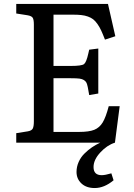

<svg xmlns="http://www.w3.org/2000/svg" viewBox="-20 -720 677 969"><path d="M560.1 0Q520 12.7 486.1 49.6Q452.1 86.4 452.1 123Q452.1 164.1 493.2 164.1Q510.7 164.1 542 154.8L553.2 189.9Q506.3 229 458 229Q415.5 229 390.9 205.8Q366.2 182.6 366.2 147.9Q366.2 121.6 377 97.4Q387.7 73.2 406 55.2Q424.3 37.1 443.8 23.7Q463.4 10.3 485.8 0H62V-47.9L120.1 -57.1Q140.1 -60.5 145.5 -71.5Q150.9 -82.5 150.9 -107.9V-596.2Q150.9 -621.1 145 -630.4Q139.2 -639.6 118.2 -643.1L62 -651.9V-700.2H524.9L562 -537.1L509.8 -520Q499 -547.9 490.7 -565.9Q482.4 -584 471.7 -599.1Q460.9 -614.3 450.2 -622.6Q439.5 -630.9 423.8 -636.5Q408.2 -642.1 390.4 -644Q372.6 -646 347.2 -646H250V-387.2H336.9Q392.1 -387.2 404.1 -396.5Q416 -405.8 425.8 -450.2Q428.7 -462.4 430.2 -469.2L476.1 -475.1V-248L430.2 -240.2Q422.4 -290.5 416.5 -302.2Q407.7 -319.3 381.8 -323.2Q367.7 -325.2 336.9 -325.2H250V-54.2H378.9Q429.2 -54.2 455.8 -64.9Q482.4 -75.7 498.3 -102.1Q514.2 -128.4 528.8 -184.1H584Z"/></svg>

Font: Literata Book
Style: Regular
Weight: 400
Designer: Latin by Veronika Burian and Jose Scaglione. Greek by Irene Vlachou. Cyrillic by Vera Evstafieva
Foundry: TypeTogether
Version: Version 2.003;PS 002.003;hotconv 1.0.88;makeotf.lib2.5.64775